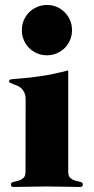

<svg xmlns="http://www.w3.org/2000/svg" viewBox="-20 -742 373 764"><path d="M66.9 -622.1Q66.9 -643.1 74.7 -661.4Q82.5 -679.7 95.9 -693.1Q109.4 -706.5 127.7 -714.4Q146 -722.2 167 -722.2Q188 -722.2 206.1 -714.4Q224.1 -706.5 237.5 -693.1Q251 -679.7 258.8 -661.4Q266.6 -643.1 266.6 -622.1Q266.6 -601.1 258.8 -582.8Q251 -564.5 237.5 -551Q224.1 -537.6 205.8 -529.8Q187.5 -522 166.5 -522Q145.5 -522 127.4 -529.8Q109.4 -537.6 95.9 -551Q82.5 -564.5 74.7 -582.8Q66.9 -601.1 66.9 -622.1ZM251.5 -59.1Q251.5 -40.5 260.5 -33.2Q269.5 -25.9 280.5 -22.9Q291.5 -20 300.5 -17.8Q309.6 -15.6 309.6 -7.8Q309.6 -3.9 307.4 -1Q305.2 2 298.3 2Q270 2 237.5 1Q205.1 0 167 0Q128.9 0 96.2 1Q63.5 2 34.7 2Q27.8 2 25.6 -1Q23.4 -3.9 23.4 -7.8Q23.4 -15.6 32.5 -17.8Q41.5 -20 52.5 -22.9Q63.5 -25.9 72.5 -33.2Q81.5 -40.5 81.5 -59.1L82 -345.2Q82 -362.3 77.1 -373Q72.3 -383.8 64.9 -390.6Q57.6 -397.5 49.1 -400.9Q40.5 -404.3 33.2 -407Q25.9 -409.7 21 -412.4Q16.1 -415 16.1 -419.9Q16.1 -425.8 28.6 -427Q41 -428.2 69.1 -430.4Q97.2 -432.6 142.1 -439Q187 -445.3 251.5 -461.9Z"/></svg>

Font: XB Zar
Style: Bold
Weight: 700
Designer: Behnam
Foundry: Irmug
Version: Version 8.005 2009